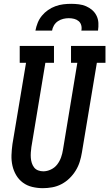

<svg xmlns="http://www.w3.org/2000/svg" viewBox="-20 -975 571 1003"><path d="M204 8Q176 8 148.5 1.5Q121 -5 99.5 -21Q78 -37 64.5 -60Q51 -83 45 -109.5Q39 -136 40 -164.5Q41 -193 45 -222L116 -647H83V-735H262V-647H217L144 -207Q142 -193 141 -178.5Q140 -164 141 -150.5Q142 -137 146 -124Q150 -111 158 -100.5Q166 -90 179 -85Q192 -80 206 -80Q226 -80 246 -89.5Q266 -99 279 -116Q292 -133 299 -153Q306 -173 309 -193L384 -647H351V-735H531V-647H486L408 -179Q404 -154 396.5 -130Q389 -106 375.5 -84Q362 -62 343 -43.5Q324 -25 301 -13Q278 -1 253 3.5Q228 8 204 8ZM165 -815Q169 -836 177 -856Q185 -876 199 -893Q213 -910 231 -922.5Q249 -935 269.5 -942.5Q290 -950 310.5 -952.5Q331 -955 352 -955Q372 -955 392 -952.5Q412 -950 429.5 -942.5Q447 -935 461.5 -922.5Q476 -910 484.5 -892.5Q493 -875 494 -855Q495 -835 492 -815H405Q408 -829 404.5 -842.5Q401 -856 391 -864.5Q381 -873 367.5 -876.5Q354 -880 339 -880Q325 -880 310.5 -876.5Q296 -873 283 -864.5Q270 -856 262 -842.5Q254 -829 252 -815Z"/></svg>

Font: Iosevka Slab Semibold Oblique
Style: Regular
Weight: 600
Italic angle: -9°
Monospace: yes
Designer: Belleve Invis
Foundry: Belleve Invis
Version: Version 11.1.1; ttfautohint (v1.8.3)